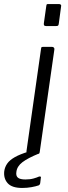

<svg xmlns="http://www.w3.org/2000/svg" viewBox="-84 -762 336 950"><path d="M113 -13Q112 -4 109.5 -2Q107 0 98 0H61Q53 0 49.5 -3.5Q46 -7 47 -14L119 -520Q120 -527 121.5 -528.5Q123 -530 129 -530H174Q179 -530 182.5 -526.5Q186 -523 185 -517ZM218 -728 207 -646Q206 -637 203 -635Q200 -633 191 -633H145Q137 -633 134.5 -636.5Q132 -640 133 -647L145 -732Q146 -739 147.5 -740.5Q149 -742 155 -742H208Q214 -742 217 -738.5Q220 -735 218 -728ZM-63 85Q-60 64 -48 47Q-36 30 -10.5 15.5Q15 1 58 -12L108 -2Q54 20 27 40.5Q0 61 -3 89Q-6 108 4.5 117Q15 126 42 126Q65 126 82.5 121Q100 116 108 112Q114 110 117 112Q120 114 118 119L115 144Q114 149 112 151.5Q110 154 108 155Q94 160 72 164Q50 168 26 168Q-25 168 -46 144.5Q-67 121 -63 85Z"/></svg>

Font: Libre Franklin Thin Light
Style: Italic
Weight: 300
Italic angle: -8°
Version: Version 3.000